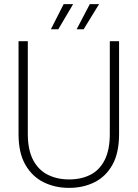

<svg xmlns="http://www.w3.org/2000/svg" viewBox="-20 -900 668 932"><path d="M315 12Q247 12 191.5 -15.5Q136 -43 103 -100.5Q70 -158 70 -249V-700H115V-250Q115 -172 141 -123Q167 -74 212.5 -51.5Q258 -29 315 -29Q374 -29 418.5 -51.5Q463 -74 488 -123Q513 -172 513 -250V-700H558V-249Q558 -158 526 -100.5Q494 -43 439 -15.5Q384 12 315 12ZM352 -758 416 -880H461L386 -758ZM227 -758 289 -880H335L263 -758Z"/></svg>

Font: DM Sans 20pt ExtraLight
Style: Regular
Weight: 250
Version: Version 4.004;gftools[0.9.30]